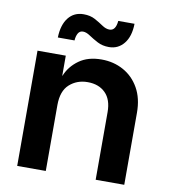

<svg xmlns="http://www.w3.org/2000/svg" viewBox="-80 -778 747 846"><g transform="rotate(10 293.0 -354.5)"><path d="M181.6 -294.9V0H53.7V-515.6H180.2V-425.3L181.6 -426.8Q199.2 -469.7 238.8 -498Q278.3 -526.4 338.9 -526.4Q393.1 -526.4 437 -502.2Q481 -478 506.8 -432.4Q532.7 -386.7 532.7 -322.3V0H404.8V-302.7Q404.8 -358.9 375.2 -388.2Q345.7 -417.5 295.9 -417.5Q248 -417.5 214.8 -387.7Q181.6 -357.9 181.6 -294.9ZM360.4 -585.9Q331.1 -585.9 308.8 -597.7Q286.6 -609.4 269 -621.3Q251.5 -633.3 236.8 -633.3Q222.2 -633.3 214.8 -620.4Q207.5 -607.4 206.5 -588.4H131.8Q133.3 -645 158.4 -677Q183.6 -709 226.6 -709Q256.3 -709 277.8 -697.3Q299.3 -685.5 316.4 -673.8Q333.5 -662.1 349.6 -662.1Q377.4 -662.1 381.3 -706.5H454.1Q453.1 -649.4 427.2 -617.7Q401.4 -585.9 360.4 -585.9Z"/></g></svg>

Font: Inter Display Semi Bold
Style: Regular
Weight: 600
Designer: Rasmus Andersson
Foundry: rsms
Version: Version 4.000;git-37864ae